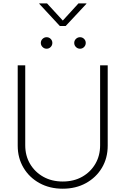

<svg xmlns="http://www.w3.org/2000/svg" viewBox="-20 -1118 749 1148"><path d="M355 10.3Q276.9 10.3 216.1 -23.2Q155.3 -56.6 120.6 -115Q85.9 -173.3 85.9 -247.1V-727.5H130.9V-249.5Q130.9 -187 159.7 -138.2Q188.5 -89.4 239 -61Q289.6 -32.7 355 -32.7Q420.9 -32.7 471.2 -61Q521.5 -89.4 550 -138.2Q578.6 -187 578.6 -249.5V-727.5H624V-247.1Q624 -172.9 589.4 -114.7Q554.7 -56.6 494.1 -23.2Q433.6 10.3 355 10.3ZM458.5 -826.7Q444.3 -826.7 434.1 -836.9Q423.8 -847.2 423.8 -861.3Q423.8 -875.5 434.1 -885.5Q444.3 -895.5 458.5 -895.5Q472.7 -895.5 482.7 -885.5Q492.7 -875.5 492.7 -861.3Q492.7 -847.2 482.7 -836.9Q472.7 -826.7 458.5 -826.7ZM258.8 -826.7Q244.6 -826.7 234.4 -836.9Q224.1 -847.2 224.1 -861.3Q224.1 -875.5 234.4 -885.5Q244.6 -895.5 258.8 -895.5Q272.9 -895.5 283 -885.5Q293 -875.5 293 -861.3Q293 -847.2 283 -836.9Q272.9 -826.7 258.8 -826.7ZM261.2 -1097.7 355.5 -995.1 449.2 -1097.7H496.6V-1095.2L372.6 -962.4H337.9L214.8 -1095.2V-1097.7Z"/></svg>

Font: Inter 20pt ExtraLight
Style: Regular
Weight: 250
Version: Version 4.001;git-66647c0bb